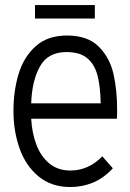

<svg xmlns="http://www.w3.org/2000/svg" viewBox="-20 -735 518 766"><path d="M446.3 -261.2H104.5Q107.4 -205.1 125 -158.2Q142.6 -111.3 176.8 -83Q210.9 -54.7 260.7 -54.7Q333 -54.7 388.2 -111.3L430.2 -63.5Q392.6 -23.4 350.1 -6.1Q307.6 11.2 260.7 11.2Q185.1 11.2 133.8 -31.2Q82.5 -73.7 58.1 -142.8Q33.7 -211.9 33.7 -292Q33.7 -372.1 54.2 -439.9Q74.7 -507.8 122.3 -550.5Q169.9 -593.3 247.1 -593.3Q329.6 -593.3 373.8 -549.1Q418 -504.9 432.6 -440.4Q447.3 -376 447.3 -296.4Q447.3 -271.5 446.3 -261.2ZM104.5 -322.8H381.8Q380.4 -391.1 368.7 -435.1Q356.9 -479 327.6 -503.2Q298.3 -527.3 245.1 -527.3Q171.4 -527.3 139.4 -470Q107.4 -412.6 104.5 -322.8ZM119.6 -714.8H358.4V-661.1H119.6Z"/></svg>

Font: Decalotype Light
Style: Regular
Weight: 300
Designer: Alfredo Marco Pradil
Foundry: Alfredo Marco Pradil
Version: Version 1.0